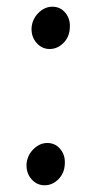

<svg xmlns="http://www.w3.org/2000/svg" viewBox="-20 -536 290 572"><path d="M121 -110Q145 -110 160 -91.5Q175 -73 173 -47Q172 -20 154 -2Q136 16 113 16Q90 16 74 -2Q58 -20 59 -47Q61 -73 79.5 -91.5Q98 -110 121 -110ZM136 -516Q160 -516 175 -497.5Q190 -479 188 -453Q187 -426 169 -408Q151 -390 128 -390Q105 -390 89 -408Q73 -426 74 -453Q76 -479 94.5 -497.5Q113 -516 136 -516Z"/></svg>

Font: Lora
Style: Italic
Weight: 400
Italic angle: -3°
Designer: Olga Karpushina, Alexei Vanyashin (Cyrillic)
Foundry: Cyreal
Version: Version 3.008